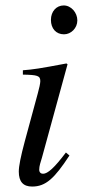

<svg xmlns="http://www.w3.org/2000/svg" viewBox="-20 -674 318 705"><path d="M222 -114C179 -57 155 -36 138 -36C130 -36 124 -41 124 -51C124 -65 129 -78 134 -95L228 -438L224 -441C123 -422 103 -419 64 -416V-400C118 -399 128 -396 128 -376C128 -368 124 -350 119 -332L71 -155C56 -99 49 -64 49 -44C49 -7 65 11 98 11C148 11 180 -19 235 -103ZM264 -599C264 -628 241 -654 214 -654C187 -654 167 -632 167 -601C167 -569 186 -548 215 -548C241 -548 264 -571 264 -599Z"/></svg>

Font: XITS
Style: Italic
Weight: 400
Italic angle: -16.33°
Designer: MicroPress Inc., with final additions and corrections provided by Coen Hoffman, Elsevier (retired)
Version: Version 1.302